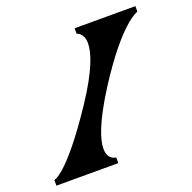

<svg xmlns="http://www.w3.org/2000/svg" viewBox="-124 -824 950 950"><g transform="rotate(-20 350.5 -349.5)"><path d="M366 -671C366 -671 403 -663 403 -608C403 -560 377 -476 280 -330C81 -31 15 -29 15 -29V1H341V-29C341 -29 296 -30 296 -91C296 -138 323 -222 417 -370C595 -649 686 -671 686 -671V-700H366Z"/></g></svg>

Font: Ouroboros
Style: Regular
Weight: 400
Designer: Ariel Martín Pérez
Foundry: Velvetyne Type Foundry
Version: Version 2.001;hotconv 1.0.109;makeotfexe 2.5.65596